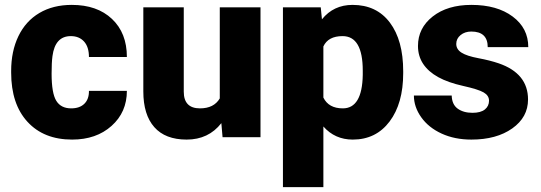

<svg xmlns="http://www.w3.org/2000/svg" viewBox="-20 -558 2199 781"><path d="M269.5 -117.2Q304.2 -117.2 323.2 -136Q342.3 -154.8 341.8 -188.5H496.1Q496.1 -101.6 433.8 -45.9Q371.6 9.8 273.4 9.8Q158.2 9.8 91.8 -62.5Q25.4 -134.8 25.4 -262.7V-269.5Q25.4 -349.6 54.9 -410.9Q84.5 -472.2 140.1 -505.1Q195.8 -538.1 272 -538.1Q375 -538.1 435.5 -481Q496.1 -423.8 496.1 -326.2H341.8Q341.8 -367.2 321.8 -389.2Q301.8 -411.1 268.1 -411.1Q204.1 -411.1 193.4 -329.6Q189.9 -303.7 189.9 -258.3Q189.9 -178.7 209 -147.9Q228 -117.2 269.5 -117.2Z M880.4 -57.1Q828.1 9.8 739.3 9.8Q652.3 9.8 607.7 -40.8Q563 -91.3 563 -186V-528.3H727.5V-185.1Q727.5 -117.2 793.5 -117.2Q850.1 -117.2 874 -157.7V-528.3H1039.6V0H885.3Z M1620.1 -260.3Q1620.1 -137.2 1564.7 -63.7Q1509.3 9.8 1415 9.8Q1342.3 9.8 1295.4 -43.5V203.1H1130.9V-528.3H1284.7L1289.6 -479.5Q1336.9 -538.1 1414.1 -538.1Q1511.7 -538.1 1565.9 -466.1Q1620.1 -394 1620.1 -268.1ZM1455.6 -270.5Q1455.6 -411.1 1373.5 -411.1Q1314.9 -411.1 1295.4 -369.1V-161.1Q1316.9 -117.2 1374.5 -117.2Q1453.1 -117.2 1455.6 -252.9Z M1969.2 -148.4Q1969.2 -169.4 1947.3 -182.1Q1925.3 -194.8 1863.8 -208.5Q1802.2 -222.2 1762.2 -244.4Q1722.2 -266.6 1701.2 -298.3Q1680.2 -330.1 1680.2 -371.1Q1680.2 -443.8 1740.2 -491Q1800.3 -538.1 1897.5 -538.1Q2002 -538.1 2065.4 -490.7Q2128.9 -443.4 2128.9 -366.2H1963.9Q1963.9 -429.7 1897 -429.7Q1871.1 -429.7 1853.5 -415.3Q1835.9 -400.9 1835.9 -379.4Q1835.9 -357.4 1857.4 -343.8Q1878.9 -330.1 1926 -321.3Q1973.1 -312.5 2008.8 -300.3Q2127.9 -259.3 2127.9 -153.3Q2127.9 -81.1 2063.7 -35.6Q1999.5 9.8 1897.5 9.8Q1829.6 9.8 1776.4 -14.6Q1723.1 -39.1 1693.4 -81.1Q1663.6 -123 1663.6 -169.4H1817.4Q1818.4 -132.8 1841.8 -116Q1865.2 -99.1 1901.9 -99.1Q1935.5 -99.1 1952.4 -112.8Q1969.2 -126.5 1969.2 -148.4Z"/></svg>

Font: Sadagaat-English
Style: Regular
Weight: 900
Designer: Ahmed alsheikh
Foundry: Ahmed alsheikh Design
Version: Version 2.137;January 17, 2018;FontCreator 11.0.0.2408 64-bi